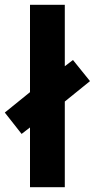

<svg xmlns="http://www.w3.org/2000/svg" viewBox="-46 -780 395 800"><path d="M79 0V-249L44 -222L-26 -311L79 -396V-760H224V-504L258 -530L329 -442L224 -357V0Z"/></svg>

Font: Noto Sans Hebrew ExtraCondensed ExtraBold
Style: Regular
Weight: 800
Width: 2
Designer: Monotype Design Team
Foundry: Monotype Imaging Inc.
Version: Version 2.004; ttfautohint (v1.8.4.7-5d5b)